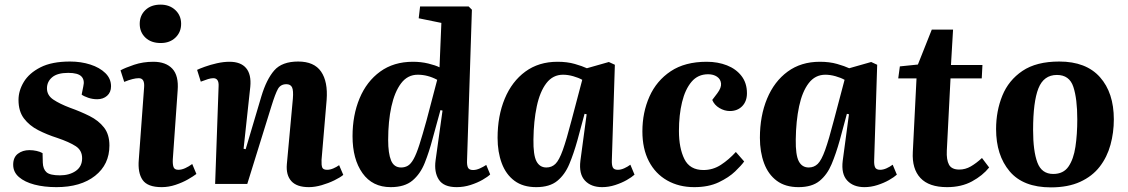

<svg xmlns="http://www.w3.org/2000/svg" viewBox="-20 -795 4876 830"><path d="M239 -37Q280 -37 307.5 -56Q335 -75 335 -111Q335 -145 307.5 -163Q280 -181 227 -199Q183 -213 145 -232.5Q107 -252 83.5 -283Q60 -314 60 -363Q60 -403 83 -441Q106 -479 155 -504Q204 -529 283 -529Q330 -529 370.5 -516Q411 -503 435.5 -479Q460 -455 460 -422Q460 -396 443 -381Q426 -366 400 -366Q380 -366 361 -372.5Q342 -379 333 -386L340 -421Q347 -449 332 -464.5Q317 -480 275 -480Q228 -480 205.5 -461Q183 -442 183 -413Q183 -383 210.5 -364.5Q238 -346 283 -329Q328 -313 367 -293.5Q406 -274 429.5 -244Q453 -214 453 -166Q453 -84 391 -35Q329 14 224 14Q171 14 129 3Q87 -8 62 -29.5Q37 -51 37 -83Q37 -115 57.5 -130.5Q78 -146 107 -146Q123 -146 138.5 -142.5Q154 -139 164 -133L165 -92Q166 -64 181 -50.5Q196 -37 239 -37Z M584 -692Q584 -728 608.5 -751.5Q633 -775 674 -775Q713 -775 738 -751.5Q763 -728 763 -692Q763 -656 738.5 -632.5Q714 -609 675 -609Q633 -609 608.5 -632.5Q584 -656 584 -692ZM603 -418Q606 -457 580 -457Q556 -457 517 -441L501 -491Q521 -502 559.5 -515Q598 -528 643 -528Q697 -528 725 -498Q753 -468 748 -404L727 -106Q726 -83 730.5 -72Q735 -61 751 -61Q765 -61 780.5 -68Q796 -75 811 -86L829 -43Q816 -33 792.5 -19.5Q769 -6 739 4Q709 14 679 14Q618 14 596.5 -17Q575 -48 580 -105Z M1464 -39Q1451 -28 1425.5 -15.5Q1400 -3 1370.5 5.5Q1341 14 1315 14Q1263 14 1239.5 -12Q1216 -38 1220 -85L1246 -368Q1249 -404 1242.5 -417.5Q1236 -431 1218 -431Q1193 -431 1181.5 -410.5Q1170 -390 1153 -335L1049 0H910L925 -422Q927 -457 902 -457Q892 -457 879 -453Q866 -449 848 -442L832 -493Q842 -498 865.5 -506.5Q889 -515 917.5 -521.5Q946 -528 972 -528Q1021 -528 1044 -500.5Q1067 -473 1062 -420L1033 -152L1042 -150L1110 -379Q1132 -452 1165.5 -490.5Q1199 -529 1269 -529Q1338 -529 1368 -485.5Q1398 -442 1392 -363L1370 -104Q1369 -81 1373 -71Q1377 -61 1394 -61Q1407 -61 1421 -67Q1435 -73 1446 -81Z M1999 -102Q1998 -81 2003 -70.5Q2008 -60 2025 -60Q2039 -60 2054.5 -67Q2070 -74 2082 -82L2099 -41Q2089 -31 2066.5 -18Q2044 -5 2014.5 4.5Q1985 14 1954 14Q1898 14 1877 -18.5Q1856 -51 1863 -102L1893 -317L1884 -319L1850 -195Q1835 -138 1816 -90.5Q1797 -43 1763 -14.5Q1729 14 1669 14Q1590 14 1547 -46.5Q1504 -107 1504 -206Q1504 -297 1534.5 -370Q1565 -443 1623.5 -485.5Q1682 -528 1765 -528Q1800 -528 1831 -520.5Q1862 -513 1880 -504L1888 -696L1790 -716L1796 -767H2006L2020 -753ZM1714 -71Q1730 -71 1743 -78.5Q1756 -86 1768 -107.5Q1780 -129 1793 -169.5Q1806 -210 1824 -275L1870 -450Q1829 -472 1786 -472Q1742 -472 1714 -435Q1686 -398 1672 -334.5Q1658 -271 1658 -190Q1658 -132 1670.5 -101.5Q1683 -71 1714 -71Z M2625 -104Q2624 -82 2629 -71.5Q2634 -61 2651 -61Q2664 -61 2678.5 -67.5Q2693 -74 2705 -83L2723 -40Q2711 -29 2689 -16.5Q2667 -4 2639 5Q2611 14 2583 14Q2535 14 2508.5 -14.5Q2482 -43 2489 -100L2516 -301L2507 -303L2476 -188Q2460 -131 2441 -85.5Q2422 -40 2389 -13Q2356 14 2298 14Q2241 14 2204 -13.5Q2167 -41 2149 -89.5Q2131 -138 2131 -199Q2131 -294 2162 -368.5Q2193 -443 2251 -485.5Q2309 -528 2390 -528Q2432 -528 2465 -518.5Q2498 -509 2517 -500L2612 -527L2638 -515ZM2342 -71Q2365 -71 2381 -86.5Q2397 -102 2413 -146.5Q2429 -191 2451 -276L2497 -450Q2481 -459 2458 -465.5Q2435 -472 2414 -472Q2370 -472 2342 -435.5Q2314 -399 2300.5 -335.5Q2287 -272 2286 -192Q2285 -125 2299 -98Q2313 -71 2342 -71Z M3035 -528Q3083 -528 3122.5 -512.5Q3162 -497 3185.5 -466.5Q3209 -436 3209 -392Q3209 -357 3188.5 -336Q3168 -315 3135 -315Q3112 -315 3090 -328Q3068 -341 3059 -363L3081 -392Q3099 -416 3097 -434.5Q3095 -453 3079.5 -463.5Q3064 -474 3041 -474Q2997 -474 2969.5 -441.5Q2942 -409 2928.5 -353.5Q2915 -298 2915 -229Q2915 -155 2938.5 -107.5Q2962 -60 3021 -60Q3062 -60 3096.5 -82.5Q3131 -105 3161 -138L3197 -97Q3185 -80 3158 -54Q3131 -28 3087 -7Q3043 14 2981 14Q2915 14 2864 -15Q2813 -44 2785 -98Q2757 -152 2757 -227Q2757 -309 2787.5 -377.5Q2818 -446 2879.5 -487Q2941 -528 3035 -528Z M3759 -104Q3758 -82 3763 -71.5Q3768 -61 3785 -61Q3798 -61 3812.5 -67.5Q3827 -74 3839 -83L3857 -40Q3845 -29 3823 -16.5Q3801 -4 3773 5Q3745 14 3717 14Q3669 14 3642.5 -14.5Q3616 -43 3623 -100L3650 -301L3641 -303L3610 -188Q3594 -131 3575 -85.5Q3556 -40 3523 -13Q3490 14 3432 14Q3375 14 3338 -13.5Q3301 -41 3283 -89.5Q3265 -138 3265 -199Q3265 -294 3296 -368.5Q3327 -443 3385 -485.5Q3443 -528 3524 -528Q3566 -528 3599 -518.5Q3632 -509 3651 -500L3746 -527L3772 -515ZM3476 -71Q3499 -71 3515 -86.5Q3531 -102 3547 -146.5Q3563 -191 3585 -276L3631 -450Q3615 -459 3592 -465.5Q3569 -472 3548 -472Q3504 -472 3476 -435.5Q3448 -399 3434.5 -335.5Q3421 -272 3420 -192Q3419 -125 3433 -98Q3447 -71 3476 -71Z M3870 -508 3948 -516 4008 -667H4100L4091 -514H4227L4224 -456H4089L4073 -144Q4071 -104 4082.5 -83Q4094 -62 4127 -62Q4153 -62 4176.5 -75.5Q4200 -89 4225 -112L4256 -71Q4228 -36 4182 -11Q4136 14 4074 14Q3996 14 3959 -25.5Q3922 -65 3926 -138L3942 -456H3863Z M4523 15Q4403 15 4344.5 -54.5Q4286 -124 4286 -237Q4286 -315 4313 -381.5Q4340 -448 4400 -488.5Q4460 -529 4559 -529Q4675 -529 4735 -461.5Q4795 -394 4795 -279Q4795 -222 4780.5 -169Q4766 -116 4734 -74.5Q4702 -33 4649.5 -9Q4597 15 4523 15ZM4533 -43Q4577 -43 4599 -75Q4621 -107 4629 -160.5Q4637 -214 4637 -279Q4637 -368 4620 -419.5Q4603 -471 4549 -471Q4492 -471 4469 -413Q4446 -355 4446 -233Q4446 -142 4464.5 -92.5Q4483 -43 4533 -43Z"/></svg>

Font: Literata 36pt
Style: Bold Italic
Weight: 700
Italic angle: -2°
Designer: Latin by Veronika Burian and Jose Scaglione. Greek by Irene Vlachou. Cyrillic by Vera Evstafieva
Foundry: TypeTogether
Version: Version 3.002